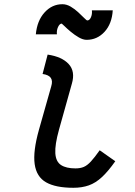

<svg xmlns="http://www.w3.org/2000/svg" viewBox="-20 -877 640 911"><path d="M328 14Q244 14 198.5 -12Q153 -38 144.5 -98.5Q136 -159 165 -262L223 -467Q231 -493 221 -507.5Q211 -522 182 -526L206 -618Q274 -608 306 -573Q338 -538 321 -480L260 -262Q240 -190 242.5 -150Q245 -110 269.5 -94Q294 -78 338 -78Q361 -78 377.5 -85Q394 -92 411.5 -111Q429 -130 453 -164L527 -112Q494 -65 464 -37Q434 -9 401.5 2.5Q369 14 328 14ZM391 -688Q374 -688 354 -699.5Q334 -711 315.5 -726.5Q297 -742 285.5 -753.5Q274 -765 273 -765Q263 -765 255.5 -749Q248 -733 250 -714H150Q156 -779 191.5 -818Q227 -857 276 -857Q296 -857 315.5 -845.5Q335 -834 351.5 -818.5Q368 -803 379.5 -791.5Q391 -780 394 -780Q405 -780 411.5 -795Q418 -810 416 -828H515Q511 -764 476 -726Q441 -688 391 -688Z"/></svg>

Font: Victor Mono Thin
Style: Italic
Weight: 100
Italic angle: -12°
Monospace: yes
Designer: Rune Bjørnerås
Version: Version 1.561;gftools[0.9.30]